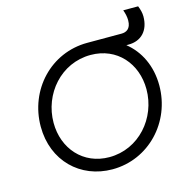

<svg xmlns="http://www.w3.org/2000/svg" viewBox="-126 -1012 1133 1147"><g transform="rotate(-15 440.5 -438.5)"><path d="M430 12C655 12 829 -174 829 -400C829 -521 780 -620 701 -683H715C794 -683 844 -736 844 -823C844 -845 838 -867 829 -889H737C745 -867 750 -845 750 -824C750 -770 719 -757 691 -757H479C253 -757 81 -572 81 -345C81 -133 232 12 430 12ZM161 -347C161 -525 295 -682 479 -682C642 -682 749 -557 749 -398C749 -220 614 -63 431 -63C269 -63 161 -188 161 -347Z"/></g></svg>

Font: Mluvka
Style: Italic
Weight: 400
Italic angle: -8°
Designer: Modified by Jiří Krblich, Original typeface by Gumpita Rahayu
Foundry: Gumpita Rahayu & Jiří Krblich
Version: Version 2.000;Glyphs 3.1.1 (3134)